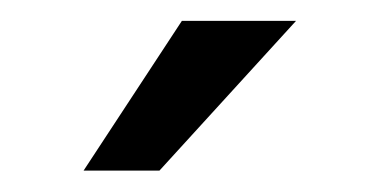

<svg xmlns="http://www.w3.org/2000/svg" viewBox="-20 -769 353 184"><path d="M154.3 -749H263.7L132.8 -605.5H60.1Z"/></svg>

Font: Nahid FD
Style: FD
Weight: 400
Foundry: DejaVu fonts team - Redesigned by Saber Rastikerdar
Version: Version 0.3.0